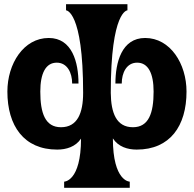

<svg xmlns="http://www.w3.org/2000/svg" viewBox="-20 -690 919 910"><path d="M15 -256C15 -94 93 19 251 19C294 19 338 6 364 -33C364 171 284 171 284 171V200H595V171C595 171 515 171 515 -34C541 6 585 19 628 19C786 19 864 -93 864 -256C864 -388 787 -510 668 -510C556 -510 527 -393 527 -294H557C557 -345 580 -393 630 -393C682 -393 708 -343 708 -256C708 -154 685 -87 610 -87C532 -87 506 -154 505 -250C505 -641 584 -641 584 -641V-670H293V-641C293 -641 374 -641 374 -250C374 -154 347 -87 269 -87C194 -87 171 -154 171 -256C171 -343 197 -393 249 -393C299 -393 322 -345 322 -294H352C352 -393 323 -510 211 -510C92 -510 15 -388 15 -256Z"/></svg>

Font: Ouroboros
Style: Regular
Weight: 400
Designer: Ariel Martín Pérez
Foundry: Velvetyne Type Foundry
Version: Version 2.001;hotconv 1.0.109;makeotfexe 2.5.65596